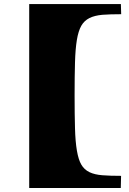

<svg xmlns="http://www.w3.org/2000/svg" viewBox="-20 -790 639 950"><path d="M124.5 140.1V-770H578.1L579.6 -719.7Q524.9 -719.7 486.8 -716.8Q448.2 -713.4 422.6 -700.7Q397 -688 382.3 -662.6Q367.7 -636.7 360.4 -592.8Q353 -548.3 351.1 -481Q349.1 -413.6 349.1 -317.9Q349.1 -270 349.6 -229.5Q350.1 -189 351.1 -155.8Q354.5 -22.5 382.3 24.4Q396.5 49.3 422.9 62Q448.7 74.2 486.6 77.1Q524.4 80.1 579.1 80.1L577.6 140.1Z"/></svg>

Font: Asset
Style: Regular
Weight: 400
Version: Version 1.003; ttfautohint (v1.8.4.7-5d5b)